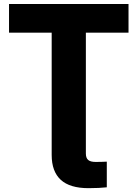

<svg xmlns="http://www.w3.org/2000/svg" viewBox="-20 -748 699 976"><path d="M429.7 208.5Q335 208.5 288.8 166Q242.7 123.5 242.7 40V-96.7H416.5V32.2Q416.5 55.2 428.2 65.2Q439.9 75.2 466.8 75.2Q482.4 75.2 497.6 74.7Q512.7 74.2 522.9 73.7V204.1Q506.8 206.1 481.9 207.3Q457 208.5 429.7 208.5ZM25.9 -582V-727.5H633.3V-582H416.5V0H242.7V-582Z"/></svg>

Font: Inter 24pt ExtraBold
Style: Regular
Weight: 800
Designer: Rasmus Andersson
Foundry: rsms
Version: Version 4.001;git-66647c0bb